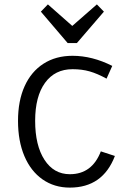

<svg xmlns="http://www.w3.org/2000/svg" viewBox="-20 -840 581 874"><path d="M298 14Q227 14 173.5 -23.5Q120 -61 91 -129.5Q62 -198 62 -290Q62 -381 92 -447.5Q122 -514 178 -550Q234 -586 310 -586Q400 -586 491 -540L465 -482Q423 -505 388 -515Q353 -525 310 -525Q230 -525 185 -463Q140 -401 140 -290Q140 -178 182.5 -112.5Q225 -47 298 -47Q399 -47 439 -151L503 -130Q448 14 298 14ZM288 -644 166 -787 198 -820 309 -722 421 -820 453 -787 330 -644Z"/></svg>

Font: Fauna One
Style: Regular
Weight: 400
Designer: Eduardo Rodriguez Tunni
Foundry: Eduardo Rodriguez Tunni
Version: Version 2.001; ttfautohint (v1.8.4.7-5d5b);gftools[0.9.23]